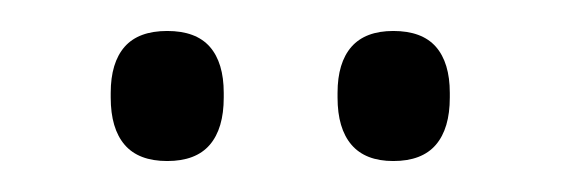

<svg xmlns="http://www.w3.org/2000/svg" viewBox="-20 -679 362 124"><path d="M88 -575Q69.5 -575 60.5 -585.5Q51.5 -596 51.5 -616V-619Q51.5 -638.5 60.5 -648.8Q69.5 -659 88 -659Q106.5 -659 115.5 -648.8Q124.5 -638.5 124.5 -619V-616Q124.5 -596 115.5 -585.5Q106.5 -575 88 -575ZM234 -575Q216 -575 207 -585.5Q198 -596 198 -616V-619Q198 -638.5 207 -648.8Q216 -659 234 -659Q252.5 -659 261.5 -648.8Q270.5 -638.5 270.5 -619V-616Q270.5 -596 261.5 -585.5Q252.5 -575 234 -575Z"/></svg>

Font: Anek Tamil Light
Style: Regular
Weight: 300
Designer: Aadarsh Rajan (Tamil), Yesha Goshar (Latin)
Foundry: Ek Type
Version: Version 1.003